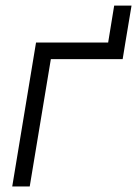

<svg xmlns="http://www.w3.org/2000/svg" viewBox="-20 -677 498 697"><path d="M372.6 -522.5 394.5 -656.7H457.5L435.1 -522.5ZM435.1 -522.5 425.3 -462.4H164.6L87.9 0H24.4L110.8 -522.5Z"/></svg>

Font: Inter 28pt Light
Style: Italic
Weight: 300
Italic angle: -9.3988°
Designer: Rasmus Andersson
Foundry: rsms
Version: Version 4.001;git-66647c0bb